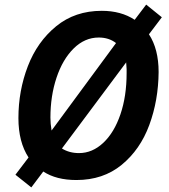

<svg xmlns="http://www.w3.org/2000/svg" viewBox="-20 -772 733 834"><path d="M47 -13 104 -88Q60 -155 60 -259Q60 -378 101 -484.5Q142 -591 224 -658Q306 -725 422 -725Q506 -725 565 -686L615 -752L683 -697L627 -623Q669 -559 669 -459Q668 -336 628.5 -229Q589 -122 508.5 -56Q428 10 312 10Q224 10 168 -27L116 42ZM484 -585Q453 -609 409 -609Q348 -609 300 -561.5Q252 -514 225.5 -434.5Q199 -355 199 -261Q199 -235 204 -205ZM530 -454Q531 -465 528 -501L249 -127Q281 -107 323 -107Q381 -107 428.5 -151.5Q476 -196 503 -275Q530 -354 530 -454Z"/></svg>

Font: Noto Sans Display
Style: Bold Italic
Weight: 700
Italic angle: -12°
Designer: Monotype Design team
Foundry: Monotype Imaging Inc.
Version: Version 1.000